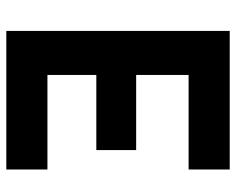

<svg xmlns="http://www.w3.org/2000/svg" viewBox="-88 -642 730 593"><g transform="rotate(90 276.5 -345.0)"><path d="M75 0V-690H503V-563H211V-401H443V-278H211V-127H503V0Z"/></g></svg>

Font: TypoPRO Titillium Maps
Style: 999 wt
Weight: 900
Designer: Campivisivi
Foundry: Accademia di Belle Arti di Urbino and students of MA course of Visual design
Version: Version 001.001